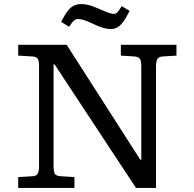

<svg xmlns="http://www.w3.org/2000/svg" viewBox="-20 -919 947 939"><path d="M69 0V-53L139 -57Q157 -58 164 -69Q171 -80 171 -108V-596Q171 -622 164.5 -632Q158 -642 137 -643L69 -647V-700H306L666 -138H671V-596Q671 -621 664 -631.5Q657 -642 635 -643L571 -647V-700H843V-647L777 -643Q757 -642 750 -631Q743 -620 743 -592V0H645L247 -604H242V-104Q242 -85 246.5 -72Q251 -59 277 -57L344 -53V0ZM523 -777Q504 -777 485 -782.5Q466 -788 438 -801Q415 -812 400 -817.5Q385 -823 376.5 -824.5Q368 -826 362 -826Q351 -826 342 -818.5Q333 -811 318 -788L279 -812Q297 -848 312 -866.5Q327 -885 342.5 -892Q358 -899 377 -899Q396 -899 415.5 -894Q435 -889 466 -875Q497 -861 513 -856Q529 -851 536 -851Q546 -851 554 -859Q562 -867 575 -889L614 -866Q596 -830 581.5 -811Q567 -792 553 -784.5Q539 -777 523 -777Z"/></svg>

Font: Literata Variable Black
Style: Regular
Weight: 900
Designer: Latin by Veronika Burian and Jose Scaglione. Greek by Irene Vlachou. Cyrillic by Vera Evstafieva.
Foundry: TypeTogether
Version: Version 3.021